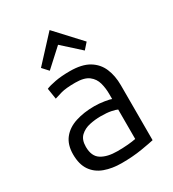

<svg xmlns="http://www.w3.org/2000/svg" viewBox="-187 -868 887 983"><g transform="rotate(-30 257.0 -376.5)"><path d="M241 11Q185 11 141 -5Q97 -21 72 -57Q47 -93 47 -152Q47 -209 75 -244.5Q103 -280 152.5 -296Q202 -312 264 -312Q292 -312 323 -307Q354 -302 362 -298V-328Q362 -362 353.5 -393.5Q345 -425 319 -445Q293 -465 240 -465Q185 -465 156 -457Q127 -449 113 -444L103 -508Q121 -516 158 -523Q195 -530 245 -530Q316 -530 357.5 -505Q399 -480 417.5 -436.5Q436 -393 436 -337V-12Q415 -7 361 2Q307 11 241 11ZM252 -53Q287 -53 315 -55.5Q343 -58 362 -62V-236Q352 -241 328 -246Q304 -251 266 -251Q234 -251 201 -244Q168 -237 145.5 -216Q123 -195 123 -153Q123 -97 158 -75Q193 -53 252 -53ZM158 -583 126 -618 261 -764 396 -618 365 -583 261 -677Z"/></g></svg>

Font: Ubuntu Sans
Style: Regular
Weight: 400
Designer: Dalton Maag Ltd
Foundry: Dalton Maag Ltd
Version: Version 1.006; ttfautohint (v1.8.4.7-5d5b)